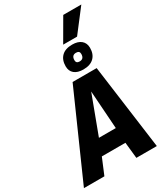

<svg xmlns="http://www.w3.org/2000/svg" viewBox="-310 -1274 1205 1389"><g transform="rotate(-30 292.5 -580.0)"><path d="M-37 0 276 -706H477L572 0H401L387 -134H190L134 0ZM239 -261H380L358 -579ZM390 -745Q342 -745 315.5 -767Q289 -789 289 -829Q289 -882 319.5 -912Q350 -942 408 -942Q456 -942 482.5 -919.5Q509 -897 509 -857Q509 -805 478.5 -775Q448 -745 390 -745ZM395 -809Q432 -809 432 -851Q432 -877 403 -877Q366 -877 366 -835Q366 -809 395 -809ZM352 -974 460 -1160H611L468 -974Z"/></g></svg>

Font: Georama
Style: Bold Italic
Weight: 700
Italic angle: -9°
Designer: Jean-Baptiste Levee
Foundry: Production Type
Version: Version 1.000